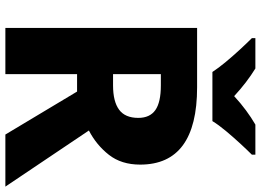

<svg xmlns="http://www.w3.org/2000/svg" viewBox="-148 -823 971 715"><g transform="rotate(90 337.5 -465.5)"><path d="M305 -714Q593 -714 593 -502Q593 -432 556.5 -385.5Q520 -339 466 -311L675 0H481L321 -267H256V0H84V-714ZM298 -579H256V-401H298Q358 -401 388.5 -423.5Q419 -446 419 -495Q419 -538 390 -558.5Q361 -579 298 -579ZM248 -771Q233 -794 210.5 -821Q188 -848 164.5 -873.5Q141 -899 122 -918V-931H235Q261 -915 286.5 -895.5Q312 -876 338 -852Q364 -876 391 -896Q418 -916 444 -931H556V-918Q538 -900 514.5 -874.5Q491 -849 468 -821.5Q445 -794 431 -771Z"/></g></svg>

Font: Noto Kufi Arabic ExtraBold
Style: Regular
Weight: 800
Designer: Monotype Design Team, David Williams, Khaled Hosny
Foundry: Google LLC
Version: Version 2.109; ttfautohint (v1.8.4.7-5d5b)